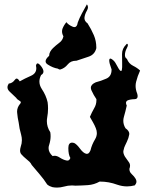

<svg xmlns="http://www.w3.org/2000/svg" viewBox="-20 -870 675 878"><path d="M195.8 -26.4Q180.7 -50.3 162.1 -71.8Q143.6 -93.3 125 -115.7Q121.1 -124 114.7 -130.4Q107.9 -136.7 100.6 -142.6Q87.4 -153.3 77.1 -165Q71.8 -171.9 71.8 -181.6Q71.8 -189 74.7 -198.7Q80.1 -213.9 80.1 -229Q80.1 -241.2 76.7 -253.9Q68.4 -282.2 65.4 -309.6Q60.5 -331.1 58.6 -353Q58.1 -356 58.1 -359.4Q58.1 -378.4 71.3 -394.5Q75.2 -398.4 75.2 -401.9Q75.2 -406.2 69.3 -409.2Q58.6 -415 54.2 -422.4Q40.5 -434.6 23.9 -451.2Q14.2 -460.4 14.2 -470.7Q14.2 -479 20 -487.8Q36.6 -489.3 47.4 -504.4Q51.8 -510.7 56.2 -510.7Q62.5 -510.7 70.3 -498Q91.8 -510.3 121.6 -523.4Q146 -534.2 146 -557.6Q146 -563 144.5 -569.3Q146.5 -580.1 151.9 -580.1Q158.2 -580.1 168.9 -565.9Q178.7 -552.7 178.7 -543Q178.7 -532.7 168 -526.9Q160.2 -511.7 160.2 -497.1Q160.2 -480 170.9 -463.4Q190.9 -433.6 197.8 -402.3Q199.7 -388.2 199.7 -373.5Q199.7 -353 195.8 -332.5Q194.3 -324.2 194.3 -315.9Q194.3 -289.1 210 -265.1Q211.4 -256.3 211.4 -247.1Q211.4 -228.5 205.1 -208.5Q202.1 -200.2 202.1 -192.9Q202.1 -172.9 220.7 -156.2Q225.1 -157.7 230 -157.7Q240.2 -157.7 252.4 -149.9Q270 -138.7 283.7 -136.2Q285.6 -135.7 287.6 -135.7Q291.5 -135.7 294.4 -137.2Q298.8 -139.6 301.8 -147.5Q292.5 -162.6 292.5 -192.9Q292.5 -217.8 310.1 -217.8Q314 -217.8 318.8 -216.3Q331.1 -210.4 345.7 -190.4Q360.4 -170.4 373.5 -167Q375.5 -166.5 377 -166.5Q380.9 -166.5 384.8 -168.9Q389.6 -172.4 394 -183.1Q399.9 -208.5 414.6 -232.9Q422.9 -246.6 422.9 -261.2Q422.9 -272.5 418 -284.2Q412.6 -297.9 405.3 -310.5Q397.9 -322.8 391.1 -335.4Q399.4 -355.5 410.6 -375Q420.9 -392.1 420.9 -411.6Q420.9 -414.1 420.9 -416.5Q408.2 -434.6 397.9 -457.5Q395.5 -463.4 395.5 -468.8Q395.5 -483.9 418 -493.7Q441.4 -499.5 465.8 -510.3Q490.2 -520.5 490.2 -551.3Q490.2 -551.3 490.2 -552.7Q487.3 -561 481.9 -578.1Q479.5 -587.4 479.5 -593.3Q479.5 -598.6 481.4 -600.6Q482.9 -602.1 484.9 -602.1Q485.8 -602.1 487.3 -601.6Q491.7 -600.1 499 -593.3Q506.3 -587.4 517.1 -565.9Q527.8 -545.4 533.2 -545.4Q533.2 -545.4 533.7 -545.4Q536.1 -545.9 537.1 -549.8Q538.1 -553.7 538.6 -562.5Q538.6 -571.8 538.6 -581.1Q538.6 -599.6 538.1 -619.6Q538.1 -619.6 538.1 -623Q538.1 -647.9 557.1 -666.5Q558.1 -667.5 558.6 -668.5Q559.6 -669.4 560.5 -669.9Q564.9 -668.9 564.9 -664.1Q564.9 -659.2 560.5 -650.9Q551.3 -634.3 551.3 -618.2Q551.3 -612.8 553.2 -608.4Q555.2 -604 560.5 -600.6Q568.8 -579.1 588.4 -569.3Q607.9 -559.6 620.6 -547.4Q608.9 -522 602.5 -496.1Q600.1 -486.8 600.1 -477.1Q600.1 -460 607.4 -441.9Q609.4 -435.1 609.4 -430.2Q609.4 -416.5 595.2 -416.5Q575.2 -416 563 -410.6Q558.1 -408.2 556.6 -402.8Q556.2 -401.4 556.2 -399.4Q556.2 -394.5 559.6 -387.2Q554.2 -361.8 546.4 -335Q543.9 -326.2 543.9 -317.4Q543.9 -300.3 553.7 -283.7Q571.3 -271.5 571.3 -257.8Q571.3 -255.9 570.8 -254.4Q568.4 -238.8 560.1 -221.7Q556.2 -213.4 551.8 -204.1Q547.4 -195.3 545.9 -186.5Q543.9 -180.7 543.9 -175.3Q543.9 -171.9 544.9 -168.9Q546.9 -161.1 551.3 -153.8Q560.1 -140.6 569.3 -128.4Q574.7 -121.1 574.7 -112.3Q574.7 -105.5 571.8 -98.1Q571.8 -97.2 571.8 -96.2Q571.8 -83.5 582.5 -73.7Q594.2 -63 600.6 -51.8Q604 -45.4 604 -38.6Q603.5 -31.2 596.7 -22.5Q578.6 -17.6 561 -17.6Q538.6 -17.6 516.1 -25.4Q477.5 -39.6 438 -39.6Q438 -39.6 435.5 -39.6Q410.2 -25.4 381.8 -23.4Q354 -21.5 325.2 -21Q316.9 -22 309.1 -22Q290.5 -22 272 -16.6Q256.3 -12.2 240.7 -12.2Q230 -12.2 219.7 -14.2Q213.4 -16.1 207 -19Q201.2 -22 195.8 -26.4ZM244.1 -556.2Q222.2 -559.6 198.7 -574.7Q188.5 -581.1 188.5 -589.8Q188.5 -600.6 204.6 -614.7Q205.1 -626 210 -634.3Q214.8 -642.6 222.2 -649.9Q235.4 -662.6 251 -674.3Q266.6 -685.5 270 -704.1Q263.7 -715.3 263.7 -726.1Q263.7 -732.4 265.6 -738.3Q272 -754.9 283.7 -768.6Q292.5 -756.3 312 -748Q316.4 -746.1 320.3 -746.1Q332.5 -746.1 335.4 -766.6Q343.3 -788.1 355 -809.6Q366.7 -830.6 377.4 -850.1Q382.3 -844.2 382.3 -836.9Q382.3 -829.6 377.4 -821.3Q367.7 -804.7 366.2 -788.6Q366.2 -788.6 366.2 -787.1Q366.2 -781.2 369.1 -775.4Q372.1 -769 380.4 -763.2Q397 -737.3 409.2 -709Q420.4 -682.6 420.4 -653.8Q420.4 -653.8 420.4 -649.4Q413.1 -619.6 383.8 -610.4Q354 -600.6 329.6 -592.3Q329.6 -592.3 328.1 -592.3Q303.2 -592.3 289.6 -575.2Q274.9 -557.1 254.4 -551.8Q252.9 -552.2 249.5 -553.2Q247.6 -554.2 244.1 -556.2Z"/></svg>

Font: Brazier Flame
Style: Regular
Weight: 400
Designer: Walter E Stewart
Version: 0.1